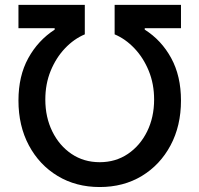

<svg xmlns="http://www.w3.org/2000/svg" viewBox="-20 -747 807 777"><path d="M54.7 -340.2Q54.7 -439.3 94.3 -511.4Q133.9 -583.5 201.3 -627.1V-632.8H54.7V-727.3H323.2V-608Q279.1 -589.5 242.9 -551.3Q206.7 -513.1 185 -460.2Q163.4 -407.3 163.4 -344.1Q163.4 -272.7 191.6 -215.2Q219.8 -157.7 269.5 -124.1Q319.2 -90.6 383.5 -90.6Q447.8 -90.6 497.5 -124.1Q547.2 -157.7 575.5 -215.2Q603.7 -272.7 603.7 -344.1Q603.7 -407.3 582 -460.2Q560.4 -513.1 524.1 -551.3Q487.9 -589.5 443.9 -608V-727.3H712.4V-632.8H565.7V-627.1Q633.5 -584.2 672.9 -511.7Q712.4 -439.3 712.4 -340.2Q712.4 -237.6 670.1 -158.6Q627.8 -79.5 553.8 -34.8Q479.8 9.9 383.5 9.9Q287.6 9.9 213.4 -34.8Q139.2 -79.5 96.9 -158.6Q54.7 -237.6 54.7 -340.2Z"/></svg>

Font: Inter Zeller Medium
Style: Regular
Weight: 500
Designer: Rasmus Andersson; Joe Bland
Foundry: zeller
Version: Version 3.015;git-dec3a8cb1